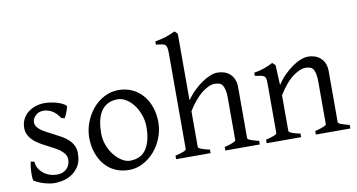

<svg xmlns="http://www.w3.org/2000/svg" viewBox="-75 -947 2142 1152"><g transform="rotate(-10 996.0 -371.5)"><path d="M341.8 -137.7Q341.8 -85.9 320.8 -55.7Q299.8 -25.4 272 -9.8Q244.1 5.9 216.3 10.3Q188.5 14.6 173.8 14.6Q150.4 14.6 117.2 5.9Q84 -2.9 51.8 -21.5Q48.8 -22.5 47.4 -36.6Q45.9 -50.8 46.4 -69.8Q46.9 -88.9 49.3 -107.9Q51.8 -127 54.7 -137.7L76.2 -132.8Q77.1 -111.3 86.9 -93.8Q96.7 -76.2 112.8 -62.5Q128.9 -48.8 150.9 -41Q172.9 -33.2 198.2 -33.2Q233.4 -33.2 255.9 -54.7Q278.3 -76.2 278.3 -111.3Q278.3 -129.9 267.6 -145Q256.8 -160.2 239.7 -172.4Q222.7 -184.6 200.7 -195.8Q178.7 -207 157.2 -218.8Q137.7 -228.5 118.2 -240.7Q98.6 -252.9 84 -267.6Q69.3 -282.2 60.1 -300.8Q50.8 -319.3 50.8 -341.8Q50.8 -372.1 63 -396Q75.2 -419.9 95.7 -436Q116.2 -452.1 142.1 -460.4Q168 -468.8 196.3 -468.8Q210.9 -468.8 229.5 -466.3Q248 -463.9 265.6 -459Q283.2 -454.1 298.8 -447.3Q314.5 -440.4 324.2 -430.7Q327.1 -427.7 324.7 -418Q322.3 -408.2 317.9 -396Q313.5 -383.8 308.1 -373Q302.7 -362.3 299.8 -358.4L281.2 -362.3Q257.8 -397.5 232.4 -411.1Q207 -424.8 182.6 -424.8Q150.4 -424.8 132.3 -405.3Q114.3 -385.7 114.3 -366.2Q114.3 -350.6 123.5 -337.9Q132.8 -325.2 147.9 -314.5Q163.1 -303.7 182.6 -293.9Q202.1 -284.2 221.7 -273.4Q243.2 -262.7 264.6 -250.5Q286.1 -238.3 303.7 -222.2Q321.3 -206.1 331.5 -185.5Q341.8 -165 341.8 -137.7Z M849.6 -237.3Q849.6 -188.5 831.5 -142.6Q813.5 -96.7 783.2 -62Q752.9 -27.3 712.9 -6.3Q672.9 14.6 627.9 14.6Q582 14.6 544.4 -2.4Q506.8 -19.5 480.5 -50.8Q454.1 -82 439.5 -124.5Q424.8 -167 424.8 -216.8Q424.8 -264.6 442.4 -310.5Q460 -356.4 489.7 -391.6Q519.5 -426.8 560.1 -447.8Q600.6 -468.8 646.5 -468.8Q692.4 -468.8 730 -451.2Q767.6 -433.6 793.9 -402.8Q820.3 -372.1 835 -329.6Q849.6 -287.1 849.6 -237.3ZM774.4 -221.7Q774.4 -260.7 761.7 -295.9Q749 -331.1 729 -357.4Q709 -383.8 683.6 -399.4Q658.2 -415 632.8 -415Q595.7 -415 570.3 -400.9Q544.9 -386.7 529.3 -361.8Q513.7 -336.9 506.8 -303.2Q500 -269.5 500 -231.4Q500 -192.4 513.2 -157.7Q526.4 -123 547.4 -96.7Q568.4 -70.3 593.8 -54.7Q619.1 -39.1 641.6 -39.1Q710.9 -39.1 742.7 -88.4Q774.4 -137.7 774.4 -221.7Z M1215.8 0V-21.5Q1285.2 -39.1 1285.2 -50.8V-308.6Q1285.2 -338.9 1280.8 -357.4Q1276.4 -376 1269 -386.7Q1261.7 -397.5 1249.5 -401.4Q1237.3 -405.3 1221.7 -405.3Q1187.5 -405.3 1143.6 -371.1Q1099.6 -336.9 1056.6 -267.6V-50.8Q1056.6 -43 1075.2 -35.6Q1093.8 -28.3 1126 -21.5V0H916V-21.5Q948.2 -29.3 965.8 -36.1Q983.4 -43 983.4 -50.8V-633.8Q983.4 -653.3 981.4 -665Q979.5 -676.8 973.1 -683.6Q966.8 -690.4 953.1 -692.9Q939.5 -695.3 916 -698.2V-717.8Q957 -724.6 983.9 -733.9Q1010.7 -743.2 1039.1 -756.8L1056.6 -740.2V-334Q1078.1 -365.2 1104 -390.1Q1129.9 -415 1155.8 -432.6Q1181.6 -450.2 1206.1 -459.5Q1230.5 -468.8 1250 -468.8Q1271.5 -468.8 1290.5 -462.4Q1309.6 -456.1 1324.7 -442.9Q1339.8 -429.7 1348.6 -409.2Q1357.4 -388.7 1357.4 -362.3V-50.8Q1357.4 -43.9 1372.6 -37.6Q1387.7 -31.2 1425.8 -21.5V0Z M1767.6 0V-21.5Q1836.9 -39.1 1836.9 -50.8V-308.6Q1836.9 -338.9 1833 -357.4Q1829.1 -376 1821.8 -386.7Q1814.5 -397.5 1802.2 -401.4Q1790 -405.3 1773.4 -405.3Q1743.2 -405.3 1699.7 -374.5Q1656.2 -343.8 1608.4 -267.6V-50.8Q1608.4 -43 1627 -35.6Q1645.5 -28.3 1677.7 -21.5V0H1467.8V-21.5Q1500 -29.3 1517.6 -36.1Q1535.2 -43 1535.2 -50.8V-346.7Q1535.2 -365.2 1533.7 -377Q1532.2 -388.7 1525.9 -395Q1519.5 -401.4 1505.9 -404.3Q1492.2 -407.2 1467.8 -410.2V-429.7Q1501 -434.6 1529.3 -444.8Q1557.6 -455.1 1584 -468.8L1601.6 -452.1L1607.4 -330.1Q1628.9 -363.3 1654.8 -388.7Q1680.7 -414.1 1706.5 -432.1Q1732.4 -450.2 1757.3 -459.5Q1782.2 -468.8 1801.8 -468.8Q1823.2 -468.8 1842.3 -462.4Q1861.3 -456.1 1876.5 -442.9Q1891.6 -429.7 1900.4 -409.2Q1909.2 -388.7 1909.2 -362.3V-50.8Q1909.2 -43.9 1924.3 -37.6Q1939.5 -31.2 1977.5 -21.5V0Z"/></g></svg>

Font: Podda
Style: Regular
Weight: 400
Designer: Md. Tanbin Islam Siyam
Foundry: Tanbin Islam Siyam
Version: Version 0.258